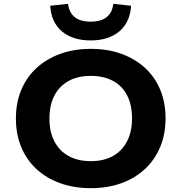

<svg xmlns="http://www.w3.org/2000/svg" viewBox="-20 -971 947 1002"><path d="M454 11Q366 11 294 -15Q222 -41 170.5 -88.5Q119 -136 91 -203Q63 -270 63 -353Q63 -435 91 -502Q119 -569 171 -616.5Q223 -664 294.5 -690Q366 -716 454 -716Q542 -716 613.5 -690Q685 -664 736.5 -617Q788 -570 816 -503Q844 -436 844 -354Q844 -271 816 -204Q788 -137 736.5 -89Q685 -41 613.5 -15Q542 11 454 11ZM454 -130Q521 -130 569 -156.5Q617 -183 643 -233.5Q669 -284 669 -353Q669 -423 643.5 -473Q618 -523 569.5 -549Q521 -575 454 -575Q386 -575 338 -548.5Q290 -522 264 -472.5Q238 -423 238 -352Q238 -283 264 -233Q290 -183 338.5 -156.5Q387 -130 454 -130ZM453 -760Q359 -760 303 -807.5Q247 -855 242 -941L335 -951Q340 -907 369 -882.5Q398 -858 453 -858Q508 -858 537.5 -882.5Q567 -907 571 -951L664 -941Q659 -855 603 -807.5Q547 -760 453 -760Z"/></svg>

Font: Nunito Sans 10pt SemiExpanded ExtraBold
Style: Regular
Weight: 800
Width: 6
Designer: Vernon Adams
Foundry: Vernon Adams
Version: Version 3.101;gftools[0.9.27]